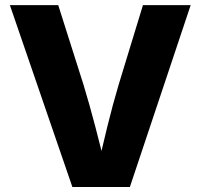

<svg xmlns="http://www.w3.org/2000/svg" viewBox="-20 -748 803 768"><path d="M269.5 0 19.5 -727.5H212.9L314 -409.2Q337.9 -330.6 360.6 -243.9Q383.3 -157.2 406.2 -62H366.2Q388.7 -157.7 409.9 -244.1Q431.2 -330.6 454.6 -409.2L551.8 -727.5H742.7L499.5 0Z"/></svg>

Font: Inter 17pt ExtraBold
Style: Regular
Weight: 800
Version: Version 4.001;git-66647c0bb